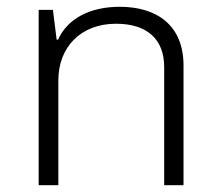

<svg xmlns="http://www.w3.org/2000/svg" viewBox="-20 -546 648 566"><path d="M94 0H152V-309C152 -406 217 -476 322 -476C412 -476 464 -432 464 -348V0H521V-353C521 -471 443 -526 333 -526C245 -526 179 -491 151 -429H147L136 -517H94Z"/></svg>

Font: Noto Sans Thai UI Light
Style: Regular
Weight: 300
Designer: Monotype Design Team
Foundry: Monotype Imaging Inc.
Version: Version 2.000